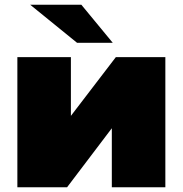

<svg xmlns="http://www.w3.org/2000/svg" viewBox="-20 -787 768 807"><path d="M53 0V-547H278V-300L467 -547H675V0H450V-248L262 0ZM304 -607 107 -767H322L454 -607Z"/></svg>

Font: Montserrat Black
Style: Regular
Weight: 900
Designer: Julieta Ulanovsky
Foundry: Julieta Ulanovsky
Version: Version 9.000; ttfautohint (v1.8.4.7-5d5b)